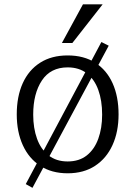

<svg xmlns="http://www.w3.org/2000/svg" viewBox="-20 -798 627 895"><path d="M131.3 77.6 100.1 60.1 452.6 -602.1 486.8 -585ZM295.4 9.8Q220.7 9.8 167.5 -24.9Q114.3 -59.6 86.2 -121.6Q58.1 -183.6 58.1 -264.6Q58.1 -348.1 85.9 -409.9Q113.8 -471.7 167 -505.6Q220.2 -539.6 295.4 -539.6Q371.1 -539.6 424.1 -505.6Q477.1 -471.7 504.9 -409.9Q532.7 -348.1 532.7 -264.6Q532.7 -183.6 504.4 -121.6Q476.1 -59.6 423.1 -24.9Q370.1 9.8 295.4 9.8ZM295.4 -45.4Q349.1 -45.4 384.8 -73.7Q420.4 -102.1 438.2 -151.4Q456.1 -200.7 456.1 -263.7Q456.1 -329.1 438.2 -378.7Q420.4 -428.2 384.5 -456.1Q348.6 -483.9 295.4 -483.9Q215.8 -483.9 175.3 -422.9Q134.8 -361.8 134.8 -263.7Q134.8 -200.7 152.6 -151.4Q170.4 -102.1 206.3 -73.7Q242.2 -45.4 295.4 -45.4ZM268.6 -597.7 366.7 -777.8H458.5L317.4 -597.7Z"/></svg>

Font: Comme Light
Style: Regular
Weight: 300
Version: Version 1.000;gftools[0.9.27]